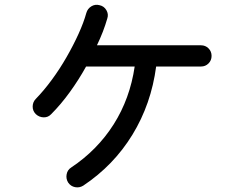

<svg xmlns="http://www.w3.org/2000/svg" viewBox="-20 -773 1040 814"><path d="M333 14Q317 24 298.5 20.5Q280 17 269 1Q259 -15 262.5 -34Q266 -53 282 -63Q393 -137 462 -246Q531 -355 551 -491H345Q314 -435 276 -382.5Q238 -330 197 -289Q184 -275 165 -275.5Q146 -276 132 -289Q118 -303 118.5 -322Q119 -341 132 -354Q166 -389 199.5 -434.5Q233 -480 262 -530.5Q291 -581 313 -629.5Q335 -678 346 -718Q351 -736 367 -746Q383 -756 402 -751Q421 -747 431 -730Q441 -713 435 -695Q427 -667 416 -638.5Q405 -610 391 -581H832Q851 -581 864 -568Q877 -555 877 -536Q877 -517 864 -504Q851 -491 832 -491H642Q621 -332 541.5 -202Q462 -72 333 14Z"/></svg>

Font: Zen Maru Gothic Medium
Style: Regular
Weight: 500
Designer: Yoshimichi Ohira
Foundry: Positype
Version: Version 1.001